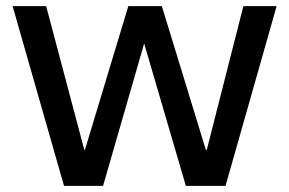

<svg xmlns="http://www.w3.org/2000/svg" viewBox="-20 -604 940 624"><path d="M188 0H315L448 -461H449L584 0H713L879 -584H771L652 -117H649L506 -584H397L256 -117H254L130 -584H21Z"/></svg>

Font: Saira UNSAM Medium SC
Style: Regular
Weight: 500
Designer: Hector Gatti with collaboration of the Omnibus-Type team
Foundry: Omnibus-Type
Version: Version 1.072;PS 001.072;hotconv 1.0.88;makeotf.lib2.5.64775